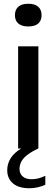

<svg xmlns="http://www.w3.org/2000/svg" viewBox="-20 -791 301 1023"><path d="M76.5 0V-544H184.5V0ZM130.5 -650Q95.5 -650 77.5 -665.8Q59.5 -681.5 59.5 -710Q59.5 -739 77.5 -755Q95.5 -771 130.5 -771Q166 -771 183.8 -755Q201.5 -739 201.5 -710Q201.5 -681.5 183.8 -665.8Q166 -650 130.5 -650ZM137 212Q79.5 212 49 186Q18.5 160 18.5 116Q18.5 87 31.8 61Q45 35 75 12.2Q105 -10.5 155 -30L184.5 0Q147 17.5 125 34.8Q103 52 93.5 70.2Q84 88.5 84 109.5Q84 134.5 101 149.2Q118 164 149 164Q166 164 184.2 159.5Q202.5 155 221.5 145.5V193.5Q203.5 201.5 182 206.8Q160.5 212 137 212Z"/></svg>

Font: Encode Sans SemiExpanded Medium
Style: Regular
Weight: 500
Width: 6
Designer: Multiple Designers
Foundry: Impallari Type
Version: Version 3.002